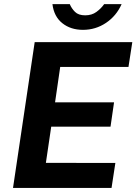

<svg xmlns="http://www.w3.org/2000/svg" viewBox="-20 -932 676 952"><path d="M44.5 0 152 -723H636L617 -600H278.5L253 -424.5H545.5L528 -304H234L207.5 -124.5L552 -124L533 0ZM391.5 -784Q330.5 -784 289 -817Q247.5 -850 240 -911.5H326Q334.5 -890.5 351.8 -873.2Q369 -856 402.5 -856Q435 -856 458 -872.8Q481 -889.5 496.5 -911.5H583Q557 -853 505.5 -818.5Q454 -784 391.5 -784Z"/></svg>

Font: Public Sans
Style: Bold Italic
Weight: 700
Italic angle: -8°
Designer: The Public Sans project authors (U.S. Web Design System). Libre Franklin designed by Pablo Impallari and Rodrigo Fuenzal
Version: Version 1.008; ttfautohint (v1.8.1) -l 8 -r 50 -G 200 -x 14 